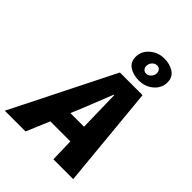

<svg xmlns="http://www.w3.org/2000/svg" viewBox="-301 -1025 1151 1151"><g transform="rotate(45 275.0 -449.0)"><path d="M270 -344 238 -268H354L352 -344Q350 -411 348 -530H344Q288 -387 270 -344ZM-50 0 276 -650H468L530 0H362L358 -148H188L126 0ZM390 -696Q341 -696 308.5 -718Q276 -740 276 -784Q276 -831 314.5 -864.5Q353 -898 406 -898Q454 -898 487 -875.5Q520 -853 520 -810Q520 -762 482 -729Q444 -696 390 -696ZM392 -756Q409 -756 422.5 -770.5Q436 -785 436 -804Q436 -818 427.5 -828Q419 -838 404 -838Q386 -838 373 -823.5Q360 -809 360 -790Q360 -776 368.5 -766Q377 -756 392 -756Z"/></g></svg>

Font: TypoPRO Source Code Pro
Style: Italic
Weight: 900
Italic angle: -11°
Monospace: yes
Designer: Paul D. Hunt, Teo Tuominen
Foundry: Adobe Systems Incorporated
Version: Version 1.030;PS 1.0;hotconv 1.0.84;makeotf.lib2.5.63406